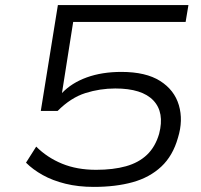

<svg xmlns="http://www.w3.org/2000/svg" viewBox="-20 -725 788 753"><path d="M348 8Q287 8 236.5 -4.5Q186 -17 147.5 -38.5Q109 -60 82 -87L122 -150Q165 -107 223.5 -83Q282 -59 357 -59Q424 -59 474 -73Q524 -87 556.5 -118Q589 -149 604 -200Q626 -284 581.5 -331Q537 -378 432 -378Q372 -378 315 -360Q258 -342 206 -290H140L207 -705H719L708 -639H267L223 -360Q261 -400 320.5 -421.5Q380 -443 456 -443Q552 -443 608 -407.5Q664 -372 681.5 -312.5Q699 -253 678 -185Q658 -114 612.5 -71.5Q567 -29 500.5 -10.5Q434 8 348 8Z"/></svg>

Font: Nunito Sans 7pt Expanded Light
Style: Italic
Weight: 300
Width: 7
Italic angle: -9°
Designer: Vernon Adams
Foundry: Vernon Adams
Version: Version 3.101;gftools[0.9.27]